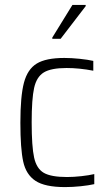

<svg xmlns="http://www.w3.org/2000/svg" viewBox="-20 -754 448 782"><path d="M63 -254Q63 -362 77.5 -417Q92 -472 129.5 -495Q167 -518 242 -518Q271 -518 304.5 -514.5Q338 -511 360 -506V-466Q303 -477 251 -477Q188 -477 158.5 -459Q129 -441 119 -396Q109 -351 109 -256Q109 -157 119 -112Q129 -67 158.5 -50Q188 -33 253 -33Q280 -33 311.5 -36.5Q343 -40 364 -45V-4Q342 1 309 4.5Q276 8 245 8Q163 8 124.5 -17.5Q86 -43 74.5 -96Q63 -149 63 -254ZM193 -596V-601L275 -734H329V-729L227 -596Z"/></svg>

Font: Saira Semi Condensed ExtraLight
Style: Regular
Weight: 200
Width: 4
Designer: Hector Gatti with collaboration of the Omnibus-Type team
Foundry: Omnibus-Type
Version: Version 1.001; ttfautohint (v1.8)